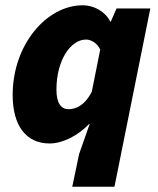

<svg xmlns="http://www.w3.org/2000/svg" viewBox="-20 -532 598 728"><path d="M254 176H414L550 -500H422L400 -450H398C380 -488 336 -512 294 -512C156 -512 28 -362 28 -172C28 -54 80 12 168 12C216 12 274 -16 318 -62H320L280 52ZM240 -118C212 -118 194 -140 194 -192C194 -304 248 -382 306 -382C324 -382 348 -370 360 -344L328 -184C300 -130 266 -118 240 -118Z"/></svg>

Font: Source Sans Pro Black
Style: Italic
Weight: 900
Italic angle: -11°
Designer: Paul D. Hunt
Foundry: Adobe Systems Incorporated
Version: Version 3.006;hotconv 1.0.111;makeotfexe 2.5.65597